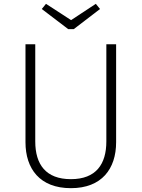

<svg xmlns="http://www.w3.org/2000/svg" viewBox="-20 -970 740 1002"><path d="M480 -950 351 -865 220 -950 198 -923 336 -818H365L502 -923ZM586 -739H535V-232C535 -113 481 -35 350 -35C220 -35 164 -111 164 -232V-739H113V-228C113 -89 188 12 350 12C511 12 586 -89 586 -228Z"/></svg>

Font: Glow Sans SC Normal Light
Style: Regular
Weight: 300
Designer: Ryoko NISHIZUKA (kana, bopomofo & ideographs); Paul D. Hunt (Latin, Greek & Cyrillic); Sandoll Communications, Soo-young
Version: Version 0.93